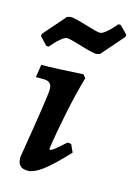

<svg xmlns="http://www.w3.org/2000/svg" viewBox="-112 -772 589 844"><g transform="rotate(15 182.5 -350.5)"><path d="M4 -575 5 -585 93 -686 109 -690Q127 -690 185 -672Q237 -656 250 -656Q260 -656 275.5 -668.5Q291 -681 303.5 -695Q316 -709 319 -713H330L365 -677L363 -667L275 -566L259 -562Q241 -562 183 -580Q131 -596 118 -596Q108 -596 92.5 -583.5Q77 -571 64.5 -557Q52 -543 49 -539H38ZM238 -153 255 -151 271 -116Q207 -47 167.5 -17.5Q128 12 100 12Q76 12 65 0Q54 -12 54 -37Q102 -328 102 -357Q102 -377 93 -386Q84 -395 64 -395H29L38 -453Q100 -453 228 -461L240 -446Q219 -375 199 -278.5Q179 -182 168 -106L171 -102Q177 -102 188 -110Q199 -118 238 -153Z"/></g></svg>

Font: Alegreya
Style: Bold Italic
Weight: 700
Italic angle: -7°
Designer: Juan Pablo del Peral
Foundry: Huerta Tipografica
Version: Version 2.007; ttfautohint (v1.6)